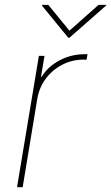

<svg xmlns="http://www.w3.org/2000/svg" viewBox="-20 -778 462 798"><path d="M50.8 0 141.6 -545.9H165L150.4 -459H153.3Q179.2 -501.5 227.5 -527.1Q275.9 -552.7 332 -552.7Q336.4 -552.7 337.9 -552.7Q339.4 -552.7 343.8 -552.7L339.8 -530.3Q335.4 -529.8 334 -529.8Q332.5 -529.8 328.1 -530.3Q279.8 -530.3 238.8 -509Q197.8 -487.8 170.2 -450.9Q142.6 -414.1 134.8 -366.2L74.2 0ZM180.7 -757.8 268.6 -650.4 389.6 -757.8H421.9L420.9 -754.9L268.6 -621.1H263.7L154.3 -754.9L155.3 -757.8Z"/></svg>

Font: Inter Tight Thin
Style: Italic
Weight: 250
Italic angle: -9.39999°
Designer: Rasmus Andersson
Foundry: rsms
Version: Version 3.004